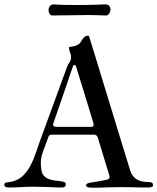

<svg xmlns="http://www.w3.org/2000/svg" viewBox="-52 -867 728 888"><path d="M370.1 -280.3Q380.9 -280.3 380.9 -289.6Q380.9 -293.9 380.4 -296.4Q377.4 -305.7 372.1 -323.2Q366.7 -340.8 359.9 -363.8Q353 -386.7 345 -412.8Q336.9 -439 328.9 -465.3Q320.8 -491.7 313 -516.4Q305.2 -541 299.3 -561Q298.3 -562 296.6 -564.5Q294.9 -566.9 291.5 -566.9Q287.1 -566.9 284.7 -558.6Q280.3 -546.4 272.7 -523.9Q265.1 -501.5 255.9 -474.1Q246.6 -446.8 236.6 -417.5Q226.6 -388.2 217.8 -363Q209 -337.9 202.6 -319.6Q196.3 -301.3 194.3 -295.4Q193.4 -293.9 193.4 -291.5Q193.4 -280.3 208.5 -280.3ZM-32.2 -12.7Q-32.2 -21 -23.7 -22.5Q-15.1 -23.9 2 -26.9Q33.7 -33.7 54.7 -54.7Q75.7 -75.7 89.8 -102.8Q104 -129.9 113.5 -159.2Q123 -188.5 131.8 -211.9L256.8 -554.2Q261.2 -566.9 264.9 -572Q268.6 -577.1 271 -580.8Q273.4 -584.5 274.9 -589.4Q276.4 -594.2 276.4 -606.4Q276.4 -611.8 274.9 -616.2Q273.4 -620.6 271.7 -625.2Q270 -629.9 268.6 -635.5Q267.1 -641.1 267.1 -649.4Q279.8 -650.9 291.3 -653.6Q302.7 -656.2 312.5 -663.1Q317.9 -667 321.8 -673.6Q325.7 -680.2 330.1 -686.5Q334.5 -692.9 340.3 -697.5Q346.2 -702.1 356 -702.1Q356.9 -702.1 357.9 -701.7Q358.9 -701.2 359.9 -698.7Q360.8 -696.3 366 -679.7Q371.1 -663.1 379.6 -635.5Q388.2 -607.9 399.2 -571.8Q410.2 -535.6 422.6 -494.9Q435.1 -454.1 448.5 -410.2Q461.9 -366.2 475.1 -323.5Q488.3 -280.8 500.2 -241Q512.2 -201.2 522.5 -168.5Q532.7 -135.7 540 -111.6Q547.4 -87.4 550.8 -76.2Q556.2 -60.1 567.9 -47.9Q579.6 -35.6 593.8 -31.2Q607.9 -26.4 619.4 -25.9Q630.9 -25.4 638.9 -24.9Q647 -24.4 651.4 -21.5Q655.8 -18.6 655.8 -9.3Q655.8 -6.3 653.8 -4.6Q651.9 -2.9 648.9 -2Q646 -1 642.8 -0.7Q639.6 -0.5 637.7 0H593.8Q589.8 0 585.4 -0.2Q581.1 -0.5 572 -0.7Q563 -1 547.4 -1.2Q531.7 -1.5 505.9 -1.5Q478.5 -1.5 452.4 -0.7Q426.3 0 399.4 1H374.5Q370.6 1 365.7 0.7Q360.8 0.5 356.4 -0.5Q352.1 -1.5 349.1 -3.9Q346.2 -6.3 346.2 -10.7Q346.2 -14.6 350.1 -17.1Q354 -19.5 359.4 -21Q364.7 -22.5 370.6 -23.2Q376.5 -23.9 380.4 -24.4Q397 -26.9 412.6 -30Q428.2 -33.2 443.4 -36.1Q454.6 -39.6 454.6 -48.3Q454.6 -49.3 454.6 -51.5Q454.6 -53.7 453.6 -55.7L400.4 -230.5Q399.4 -234.4 395.3 -239.3Q391.1 -244.1 385.3 -244.1H187Q180.2 -244.1 177.7 -241.9Q175.3 -239.7 173.3 -237.3L147.9 -168.9Q141.6 -152.3 139.2 -138.9Q136.7 -125.5 136.7 -113.3Q136.7 -98.6 139.6 -81.1Q142.1 -63.5 151.4 -53.7Q160.6 -43.9 173.1 -39.1Q185.5 -34.2 199.7 -32.5Q213.9 -30.8 225.6 -29.3Q237.3 -27.8 244.9 -25.1Q252.4 -22.5 252.4 -15.1Q252.4 -10.7 249.8 -5.9Q247.1 -1 237.3 0H216.3Q187.5 -1 160.4 -2.2Q133.3 -3.4 104 -3.4Q71.8 -3.4 45.7 -1.7Q19.5 0 -6.8 0H-13.2Q-32.2 0 -32.2 -12.7ZM189.5 -795.4Q185.1 -795.4 181.9 -798.1Q178.7 -800.8 176.5 -804.7Q174.3 -808.6 173.3 -813Q172.4 -817.4 172.4 -821.3Q172.4 -826.2 174.6 -831.5Q176.8 -836.9 179.7 -839.8Q182.1 -842.3 185.8 -844.5Q189.5 -846.7 194.8 -846.7Q225.6 -844.7 253.9 -844.2Q282.2 -843.8 309.6 -843.8Q374 -843.8 432.1 -846.7Q436 -846.7 441.9 -845.9Q447.8 -845.2 450.2 -842.8Q455.6 -837.4 457.3 -832.8Q459 -828.1 459 -821.3Q459 -817.9 457.5 -813.5Q456.1 -809.1 453.6 -804.9Q451.2 -800.8 447 -798.1Q442.9 -795.4 438 -795.4Q414.6 -796.4 393.6 -796.9Q372.6 -797.4 352.1 -797.4Z"/></svg>

Font: IM FELL French Canon SC
Style: Regular
Weight: 400
Designer: Igino Marini
Foundry: Igino Marini
Version: 3.00